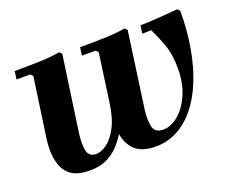

<svg xmlns="http://www.w3.org/2000/svg" viewBox="-87 -635 959 789"><g transform="rotate(-20 392.0 -240.0)"><path d="M748 -490 758 -480Q758 -393 744.5 -317.5Q731 -242 706.5 -182Q682 -122 647 -79Q612 -36 568 -13Q524 10 474 10Q416 10 386 -16.5Q356 -43 348 -90Q336 -70 315.5 -46.5Q295 -23 263 -6.5Q231 10 184 10Q105 10 77.5 -40.5Q50 -91 62 -175L99 -435L89 -445H29L34 -480Q81 -480 136.5 -481.5Q192 -483 232 -490L242 -480L195 -151Q189 -108 194.5 -76.5Q200 -45 233 -45Q254 -45 279 -62.5Q304 -80 325.5 -120Q347 -160 356 -227L385 -435L375 -445H315L320 -480Q367 -480 422.5 -481.5Q478 -483 518 -490L528 -480L482 -151Q476 -108 482.5 -76.5Q489 -45 526 -45Q560 -45 592.5 -72Q625 -99 646.5 -148Q668 -197 668 -262Q668 -324 650.5 -371Q633 -418 618 -446L579 -445L584 -480Q616 -480 662 -483.5Q708 -487 748 -490Z"/></g></svg>

Font: Brygada 1918
Style: Italic
Weight: 400
Italic angle: -8°
Designer: Mateusz Machalski | Borys Kosmynka | Przemek Hoffer
Foundry: NIEPODLEGLA 2018
Version: Version 3.006